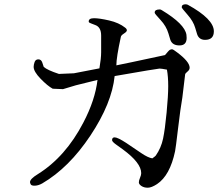

<svg xmlns="http://www.w3.org/2000/svg" viewBox="-20 -857 1040 896"><path d="M851 -680Q851 -645 817.5 -645Q784 -645 775 -671L766 -701Q756 -735 729 -764Q702 -793 702 -797V-799Q702 -813 726 -813Q730 -813 736 -809Q842 -745 850 -695Q851 -687 851 -680ZM978 -711Q978 -671 937 -671Q909 -671 900 -697L891 -727Q882 -758 855 -788.5Q828 -819 828 -823Q828 -837 846 -837Q850 -837 856 -835Q978 -768 978 -711ZM750 -600Q768 -622 773 -624.5Q778 -627 783 -627Q788 -627 806 -613Q865 -569 865 -541Q865 -531 855 -523Q845 -515 844 -510L831 -402Q822 -351 811 -258Q800 -165 797 -151Q773 -38 713 2Q687 19 669.5 19Q652 19 640 11Q628 3 628 -6Q628 -15 633.5 -27.5Q639 -40 639 -49Q639 -97 553 -160L521 -183Q503 -196 503 -203Q503 -216 515 -216Q529 -216 569 -190L640 -142Q671 -121 691 -118Q706 -129 707 -131Q732 -167 741 -210Q750 -253 757.5 -331.5Q765 -410 765 -455Q765 -500 759 -532Q733 -537 724.5 -537Q716 -537 515 -502Q502 -375 402 -224.5Q302 -74 177 -1Q159 9 143 9.5Q127 10 123.5 3.5Q120 -3 120 -7Q120 -22 156 -44Q286 -125 369 -285Q424 -390 435 -484Q385 -472 334 -459L274 -441L226 -443Q202 -456 169.5 -489.5Q137 -523 137 -545Q137 -555 141.5 -567.5Q146 -580 159 -580Q172 -580 177 -566L184 -545Q200 -530 255 -512L325 -515L444 -538Q452 -585 452 -613Q452 -641 452 -647V-691Q452 -730 425 -740Q398 -750 396 -752Q394 -754 394 -757Q394 -772 419 -772Q444 -772 489.5 -761.5Q535 -751 564 -728Q572 -722 572 -715.5Q572 -709 558.5 -700.5Q545 -692 544 -685Q523 -589 523 -552Q550 -557 750 -600Z"/></svg>

Font: Sawarabi Mincho
Style: Regular
Weight: 400
Version: Version 1.00